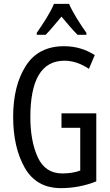

<svg xmlns="http://www.w3.org/2000/svg" viewBox="-20 -963 570 993"><path d="M298 -377V-302H395V-81Q356 -66 302 -66Q214 -66 175.5 -149.5Q137 -233 137 -357Q137 -649 313 -649Q377 -649 440 -607L470 -678Q399 -724 311 -724Q178 -724 113 -621.5Q48 -519 48 -359Q48 -201 108 -95.5Q168 10 295 10Q390 10 478 -25V-377ZM337 -943H259Q246 -911 221 -870.5Q196 -830 170 -793V-783H216Q233 -800 254.5 -825.5Q276 -851 298 -877Q320 -851 340.5 -827Q361 -803 381 -783H427V-793Q403 -826 377.5 -867.5Q352 -909 337 -943Z"/></svg>

Font: Noto Sans Display Condensed
Style: Regular
Weight: 400
Width: 3
Designer: Monotype Design Team
Foundry: Monotype Imaging Inc.
Version: Version 1.900